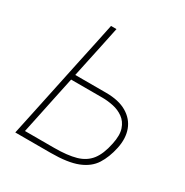

<svg xmlns="http://www.w3.org/2000/svg" viewBox="-165 -845 939 977"><g transform="rotate(30 304.5 -356.5)"><path d="M265.5 0H58Q71 -60 82.8 -116.5Q94.5 -173 108.5 -238L158 -472.5Q172.5 -539.5 184.5 -596.2Q196.5 -653 209 -713H241Q228.5 -653 216.5 -596.2Q204.5 -539.5 190 -472L176 -406H357Q432 -406 479 -378.2Q526 -350.5 543.8 -302.5Q561.5 -254.5 548.5 -193Q535.5 -132 508 -88.8Q480.5 -45.5 423.5 -22.8Q366.5 0 265.5 0ZM97 -31H268.5Q346 -31 395.8 -45.2Q445.5 -59.5 473.8 -95.8Q502 -132 515.5 -198Q527.5 -253.5 515.8 -288.2Q504 -323 477.5 -342Q451 -361 417.8 -368Q384.5 -375 353 -375H169.5L141.5 -242.5Q129 -183.5 118.8 -134Q108.5 -84.5 97 -31Z"/></g></svg>

Font: Commissioner Thin
Style: Italic
Weight: 100
Italic angle: -12°
Designer: Kostas Bartsokas
Foundry: Kostas Bartsokas
Version: Version 1.000; ttfautohint (v1.8.3)